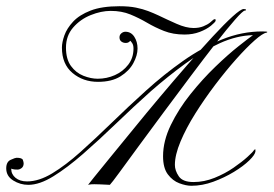

<svg xmlns="http://www.w3.org/2000/svg" viewBox="-75 -593 879 617"><path d="M768 -492Q785 -492 784 -490Q783 -488 781 -488Q769 -486 743 -463Q717 -440 684 -403Q651 -366 616.5 -320.5Q582 -275 552.5 -228Q523 -181 505 -138Q487 -95 487 -63Q487 -45 499.5 -26.5Q512 -8 547 -8Q581 -8 614.5 -21.5Q648 -35 675.5 -54Q703 -73 720.5 -89Q738 -105 740 -109Q745 -115 745.5 -113Q746 -111 746 -107Q745 -96 726 -77.5Q707 -59 676.5 -40.5Q646 -22 610.5 -9Q575 4 540 4Q523 4 501.5 -4Q480 -12 464.5 -32.5Q449 -53 449 -91Q449 -140 474 -191.5Q499 -243 537.5 -291Q576 -339 617 -378.5Q658 -418 691.5 -444.5Q725 -471 738 -480Q686 -479 631 -454Q576 -429 520.5 -388.5Q465 -348 410 -300Q353 -249 298 -196Q243 -143 192 -98.5Q141 -54 96.5 -26.5Q52 1 16 1Q-10 1 -32.5 -13Q-55 -27 -55 -52Q-55 -73 -40.5 -79.5Q-26 -86 -22 -86Q-4 -86 -1.5 -79Q1 -72 1 -68Q1 -58 -5.5 -53Q-12 -48 -19 -48Q-29 -48 -34 -49.5Q-39 -51 -39 -51Q-39 -33 -25 -21.5Q-11 -10 12 -10Q50 -10 93 -36Q136 -62 184 -105Q232 -148 285 -199.5Q338 -251 395 -302.5Q452 -354 513 -397Q574 -440 638 -466Q702 -492 768 -492ZM309 -573Q340 -573 362 -568.5Q384 -564 401 -557.5Q418 -551 433 -544Q462 -530 492.5 -516.5Q523 -503 547 -503Q565 -503 578.5 -508.5Q592 -514 600 -520.5Q608 -527 611 -530Q617 -533 617.5 -530.5Q618 -528 618 -526Q616 -521 602.5 -510Q589 -499 567 -490.5Q545 -482 518 -482Q481 -482 452 -493.5Q423 -505 397.5 -520Q372 -535 344 -546.5Q316 -558 281 -558Q250 -558 216.5 -544.5Q183 -531 160 -504.5Q137 -478 137 -440Q137 -403 153 -381Q169 -359 193 -349.5Q217 -340 239 -340Q268 -340 294 -351.5Q320 -363 337 -385Q354 -407 354 -437Q354 -449 349 -455.5Q344 -462 344 -462Q344 -462 340 -458.5Q336 -455 329 -455Q321 -455 315 -459.5Q309 -464 309 -473Q309 -481 315 -486Q321 -491 328 -491Q346 -491 356.5 -475Q367 -459 367 -437Q367 -415 353.5 -390Q340 -365 312 -347.5Q284 -330 240 -330Q192 -330 158 -358.5Q124 -387 124 -440Q124 -457 132 -479.5Q140 -502 160 -523.5Q180 -545 216 -559Q252 -573 309 -573ZM708 -564Q715 -564 715.5 -561.5Q716 -559 712 -559Q706 -559 680.5 -530Q655 -501 618 -453.5Q581 -406 537.5 -348Q494 -290 450.5 -231.5Q407 -173 370 -122.5Q333 -72 308.5 -38.5Q284 -5 278 1Q278 1 268.5 0.5Q259 0 247 -0.5Q235 -1 228 -1Q218 -1 213 0Q208 1 208 1Q208 1 227 -23Q246 -47 279 -87Q312 -127 353 -177.5Q394 -228 439 -281.5Q484 -335 528 -385.5Q572 -436 609 -476Q646 -516 672.5 -540Q699 -564 708 -564Z"/></svg>

Font: Kapakana
Style: Regular
Weight: 400
Designer: Kousuke Nagai
Version: Version 1.002